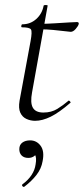

<svg xmlns="http://www.w3.org/2000/svg" viewBox="-20 -470 334 766"><path d="M120 12Q102 12 85.5 4.5Q69 -3 61 -20.5Q53 -38 58 -68L102 -306Q109 -344 103.5 -352.5Q98 -361 68 -361Q64 -361 65 -367Q66 -373 69 -373Q101 -373 124.5 -394Q148 -415 154 -447Q154 -450 162.5 -450Q171 -450 170 -447L108 -102Q100 -60 111 -40.5Q122 -21 153 -21Q185 -21 208.5 -35.5Q232 -50 253 -68Q255 -70 259 -66Q263 -62 261 -60Q216 -21 182.5 -4.5Q149 12 120 12ZM262 -343Q259 -343 239 -345.5Q219 -348 192.5 -350.5Q166 -353 142 -353L144 -375Q167 -375 198 -377Q229 -379 255 -380.5Q281 -382 287 -382Q291 -382 293 -380Q295 -378 294 -374Q292 -366 282 -354.5Q272 -343 262 -343ZM77 275Q73 277 69.5 272.5Q66 268 70 265Q93 248 106 228Q119 208 122 186Q127 158 119 146.5Q111 135 100 132L127 125Q128 143 118 151.5Q108 160 93 160Q76 160 66.5 150.5Q57 141 57 125Q57 108 69 99Q81 90 100 90Q126 90 142 111.5Q158 133 150 173Q145 203 125.5 228Q106 253 77 275Z"/></svg>

Font: Cormorant Garamond Light
Style: Italic
Weight: 300
Italic angle: -10°
Designer: Christian Thalmann (Catharsis Fonts)
Foundry: Catharsis Fonts
Version: Version 4.001